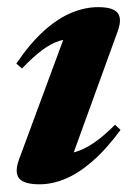

<svg xmlns="http://www.w3.org/2000/svg" viewBox="-20 -490 366 524"><path d="M32 -55 164.5 -413.5 190.5 -384Q165 -385.5 142.2 -378.5Q119.5 -371.5 95 -353.2Q70.5 -335 40 -303L24.5 -316.5Q63 -373 101 -406.8Q139 -440.5 175.8 -455.5Q212.5 -470.5 247.5 -470.5Q288.5 -470.5 301 -454.8Q313.5 -439 301.5 -405.5L168.5 -39L137 -70Q160.5 -68.5 184 -74.8Q207.5 -81 234.5 -99Q261.5 -117 294 -149.5L309 -135.5Q270 -82.5 232.2 -49.8Q194.5 -17 158.5 -2Q122.5 13 88 13Q45.5 13 32.2 -3.2Q19 -19.5 32 -55Z"/></svg>

Font: Newsreader 36pt
Style: Bold Italic
Weight: 700
Italic angle: -17°
Designer: Hugues Gentile
Foundry: Production Type
Version: Version 1.003